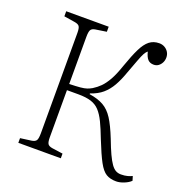

<svg xmlns="http://www.w3.org/2000/svg" viewBox="-129 -831 934 964"><g transform="rotate(20 337.5 -349.0)"><path d="M593 14Q561 14 539.5 1Q518 -12 498 -49Q478 -86 449 -159Q430 -209 414 -242Q398 -275 379.5 -295Q361 -315 334 -323.5Q307 -332 266 -332H205V-80Q205 -55 211 -45.5Q217 -36 236 -33L293 -25V0H66V-25L125 -33Q144 -36 150 -46Q156 -56 156 -84V-620Q156 -646 149.5 -655Q143 -664 123 -667L66 -676V-703H293V-676L234 -667Q216 -664 210.5 -653.5Q205 -643 205 -616V-365Q242 -366 263.5 -368Q285 -370 298 -374.5Q311 -379 323 -386Q344 -399 361 -416Q378 -433 395 -462.5Q412 -492 430 -545Q451 -605 469 -641.5Q487 -678 508.5 -695Q530 -712 561 -712Q577 -712 590 -704.5Q603 -697 610.5 -684.5Q618 -672 618 -656Q618 -641 611.5 -628.5Q605 -616 594.5 -608.5Q584 -601 570 -601Q550 -601 538.5 -613Q527 -625 520 -653Q512 -647 504.5 -633.5Q497 -620 487 -593Q477 -566 459 -518Q444 -475 426 -443.5Q408 -412 383 -390.5Q358 -369 319 -356V-352Q365 -345 395 -328Q425 -311 447.5 -276Q470 -241 495 -178Q512 -133 525.5 -104Q539 -75 551 -58Q563 -41 575.5 -34Q588 -27 604 -27Q624 -27 638.5 -31Q653 -35 663 -40L670 -17Q657 -4 634.5 5Q612 14 593 14Z"/></g></svg>

Font: Literata 18pt ExtraLight
Style: Regular
Weight: 250
Designer: Latin by Veronika Burian and Jose Scaglione. Greek by Irene Vlachou. Cyrillic by Vera Evstafieva.
Foundry: TypeTogether
Version: Version 3.103;gftools[0.9.29]